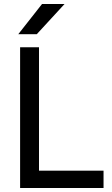

<svg xmlns="http://www.w3.org/2000/svg" viewBox="-20 -935 555 955"><path d="M80 -700H174V-86H495V0H80ZM189 -915H301L163 -765H71Z"/></svg>

Font: PT Root UI Medium
Style: Regular
Weight: 500
Designer: Vitaly Kuzmin
Foundry: ParaType Ltd.
Version: Version 2.001G